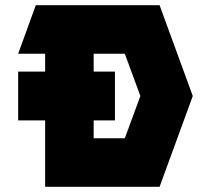

<svg xmlns="http://www.w3.org/2000/svg" viewBox="-20 -720 798 740"><path d="M154 -444V-513H50L118 -700H595L723 -350L595 0H154V-256H50V-444ZM341 -444H423V-256H341V-187H461L521 -350L461 -513H341Z"/></svg>

Font: Clickuper
Style: Bold
Weight: 700
Designer: Denis Ignatov
Foundry: Denis Ignatov
Version: Version 1.10 April 16, 2021